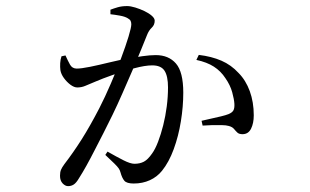

<svg xmlns="http://www.w3.org/2000/svg" viewBox="-20 -579 1040 645"><path d="M208.7 46.3Q199.2 46.3 190.4 37.1Q181.6 27.8 181.6 11.5Q181.6 -0.5 184.8 -8.4Q188 -16.3 196.3 -27.6Q226.2 -66.5 254.2 -110.6Q282.1 -154.7 313.4 -215Q333.1 -253.5 352.2 -297.9Q371.4 -342.2 386.9 -383.6Q402.4 -425 411.8 -455.9Q421.1 -486.8 421.1 -497.3Q421.1 -503.9 418.8 -508.8Q416.5 -513.7 409.1 -517.7Q399.9 -523.4 382.8 -526.5Q365.6 -529.6 351 -531.2V-546.4Q361.8 -550.6 375.6 -554.6Q389.4 -558.6 406.9 -558.6Q418.8 -558.6 434.6 -553.7Q450.3 -548.9 465.2 -541.8Q480 -534.7 489.9 -526.1Q499.7 -517.6 499.7 -509.5Q499.7 -495.3 489.8 -486Q479.8 -476.7 473.7 -460.8Q466.2 -442.5 453.7 -411.4Q441.2 -380.3 425 -342.8Q408.8 -305.4 391.7 -266.4Q374.7 -227.5 357.8 -192.7Q343 -161.9 327.6 -132.1Q312.2 -102.2 297.9 -74.3Q283.6 -46.3 270.4 -22.5Q257.2 1.2 245.8 19Q236.4 35.2 227.9 40.7Q219.4 46.3 208.7 46.3ZM429.3 37.5Q405.6 37.5 397.7 28.1Q389.8 18.8 384.6 -0.5Q382.8 -7.3 378.7 -13.4Q374.5 -19.5 364.1 -29.7Q353.7 -39.9 333.8 -58.6L341.2 -69.7Q371.5 -52.4 394.8 -40.6Q418.1 -28.8 431.7 -28.8Q449.9 -28.8 463.3 -35.8Q476.8 -42.9 490.9 -63.3Q501.6 -78.1 511.1 -102.9Q520.6 -127.7 528.3 -158.2Q536 -188.8 540.2 -221.5Q544.4 -254.2 544.4 -285.5Q544.4 -323.1 532.8 -341.2Q521.2 -359.4 491.3 -359.4Q467.4 -359.4 430.8 -349.6Q394.2 -339.9 358.6 -327.2Q322.9 -314.6 301.6 -305.3Q278.9 -295.9 266.5 -290.6Q254.1 -285.2 239.5 -285.2Q229.1 -285.2 216.7 -294.3Q204.4 -303.5 194.7 -316.8Q185.1 -330 182.9 -343.3Q181.5 -354 182.2 -366.7Q183 -379.5 186.6 -389.9L200 -392.7Q207.6 -375.6 215.1 -362.1Q222.5 -348.6 237.9 -348.6Q252.7 -348.6 282.2 -354.5Q311.7 -360.5 346.6 -369.1Q381.5 -377.7 413.5 -383.1Q430.5 -386.3 457.3 -390.1Q484.1 -393.9 503.1 -393.9Q546.6 -393.9 571.1 -365.6Q595.7 -337.3 595.7 -267.7Q595.7 -220.9 587.6 -171.2Q579.6 -121.6 563.6 -77.9Q547.7 -34.3 524.2 -5.2Q507.6 15.4 483.3 26.4Q458.9 37.5 429.3 37.5ZM794.9 -128.2Q783.1 -128.2 777.4 -133.6Q771.6 -139.1 766 -145.9Q760.4 -152.7 748.7 -155.8Q740.5 -158.4 724.8 -158.7Q709 -158.9 691.5 -158.6Q673.9 -158.2 660.7 -157.1L657.1 -173.2Q672.2 -176.8 689.6 -180.6Q707 -184.4 722.8 -188.2Q738.7 -192 748.1 -195.8Q760.3 -201 764.2 -208.4Q768.2 -215.8 767.4 -230.2Q766.6 -245.1 760.1 -269Q753.6 -292.9 737.3 -316.3Q721.9 -340 698.5 -355.1Q675 -370.2 639.7 -377.7L647.8 -394.6Q691.1 -389.4 723.9 -375.1Q756.7 -360.8 781.2 -334.1Q805.8 -309.4 819.2 -272.5Q832.5 -235.7 832.5 -191.7Q832.5 -165 823.4 -146.7Q814.3 -128.4 794.9 -128.2Z"/></svg>

Font: Noto Serif SC ExtraLight
Style: Regular
Weight: 200
Designer: Ryoko NISHIZUKA 西塚涼子 (kana & ideographs); Frank Grießhammer (Latin, Greek & Cyrillic); Wenlong ZHANG 张文龙 (bopomofo); San
Foundry: Adobe
Version: Version 2.002-H1;hotconv 1.1.0;makeotfexe 2.6.0